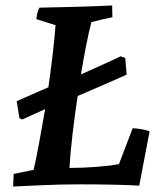

<svg xmlns="http://www.w3.org/2000/svg" viewBox="-20 -674 586 702"><path d="M28 8Q29 -4 29 -15Q29 -26 30 -38L103 -53Q113 -96 123.5 -154Q134 -212 145 -275Q123 -265 102 -255.5Q81 -246 61 -237L51 -242L41 -304Q64 -314 94 -327.5Q124 -341 157 -355Q166 -419 173 -478.5Q180 -538 183 -582L113 -604Q114 -617 117 -627.5Q120 -638 124 -646Q189 -647 257 -649Q325 -651 390 -654Q390 -643 390.5 -632.5Q391 -622 391 -611Q375 -608 352 -602.5Q329 -597 314 -593Q304 -554 294.5 -505Q285 -456 276 -402Q322 -423 361.5 -440.5Q401 -458 421 -468L438 -462L443 -401Q405 -384 359 -364Q313 -344 264 -323Q253 -251 245 -182Q237 -113 234 -60Q284 -60 334 -64Q384 -68 415 -74L465 -205Q498 -204 527 -194L489 5Q466 3 407 1.5Q348 0 273 0Q203 0 136.5 3Q70 6 28 8Z"/></svg>

Font: Labrada SemiBold
Style: Italic
Weight: 600
Italic angle: -7°
Designer: Mercedes Jáuregui
Foundry: Omnibus-Type Team
Version: Version 1.000; ttfautohint (v1.8.4.7-5d5b)